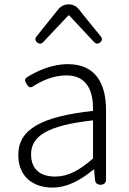

<svg xmlns="http://www.w3.org/2000/svg" viewBox="-20 -838 587 871"><path d="M461 -253V-338C461 -456 416 -547 288 -547C212 -547 145 -514 103 -488C90 -479 92 -472 100 -458C109 -443 116 -437 131 -447C169 -471 221 -496 281 -496C382 -496 404 -414 402 -335C168 -309 63 -252 63 -135C63 -35 132 13 218 13C287 13 350 -24 403 -68H407L411 -23C412 -8 421 0 436 0C452 0 461 -8 461 -24V-169ZM402 -248V-205V-119C340 -65 289 -37 230 -37C170 -37 121 -64 121 -138C121 -219 192 -269 402 -292ZM198 -738 146 -673C138 -664 139 -654 148 -646C157 -638 167 -638 176 -647L290 -768H294L407 -647C416 -638 426 -638 435 -646C444 -654 445 -664 437 -673L384 -738L336 -798C326 -810 310 -818 295 -818H288C273 -818 257 -810 247 -799Z"/></svg>

Font: GenSenRounded2 TW L
Style: Regular
Weight: 300
Version: Version 2.100;PS 2.1;hotconv 16.6.51;makeotf.lib2.5.65220 DE